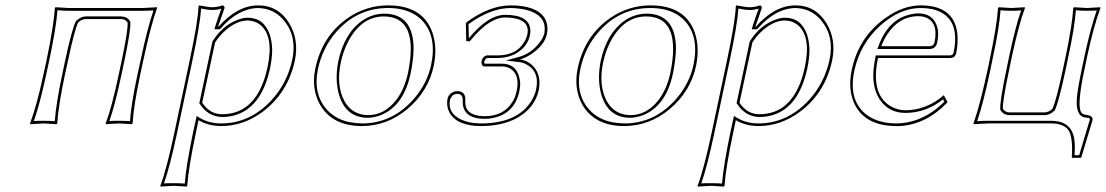

<svg xmlns="http://www.w3.org/2000/svg" viewBox="-20 -459 4114 714"><path d="M511.7 -229 501 -179.2Q476.6 -63 473.1 0L470.2 2.9Q468.3 2.9 422.9 0Q422.9 0 373.5 2.9L373 0Q396 -61 420.9 -179.2L431.6 -229Q456.5 -346.7 454.6 -375Q445.8 -387.7 431.6 -388.2H299.3Q282.7 -387.2 270.5 -375Q256.8 -347.2 231.9 -229L221.2 -180.2Q197.3 -66.9 192.9 0L190.4 2.9Q188.5 2.9 142.1 0Q142.1 0 92.3 2.9L91.8 0Q117.7 -69.8 141.1 -180.2L151.9 -229Q179.7 -361.8 184.1 -429.2L186 -432.1Q188 -432.1 237.3 -429.2H511.2Q511.2 -429.2 564 -432.1V-429.2Q539.6 -360.4 511.7 -229ZM502 -231Q527.8 -353.5 550.8 -420.4Q531.7 -418.9 511.2 -418.9H237.3Q212.9 -418.9 193.8 -420.9Q188.5 -352.5 161.6 -227.1L150.9 -177.7Q128.4 -73.2 106 -8.8Q122.6 -10.3 142.1 -9.8Q166.5 -9.8 183.6 -8.3Q188.5 -73.7 211.4 -182.1L221.7 -231Q247.1 -349.6 261.7 -379.4L262.7 -380.9L263.7 -381.8Q280.3 -397.5 299.3 -397.9H431.6Q453.6 -397 463.4 -379.9L464.4 -377.9L464.8 -376Q466.8 -347.2 441.4 -227.1L430.7 -176.8Q406.7 -64.5 386.7 -8.8Q403.8 -10.3 422.9 -9.8Q446.8 -9.8 463.4 -8.3Q467.3 -69.8 491.2 -181.2Z M628.9 32.2 685.5 -234.9Q716.3 -379.4 718.3 -436L720.7 -439Q753.9 -432.1 770.5 -432.1Q789.6 -432.6 807.6 -439Q815.4 -437 814.9 -429.2Q791 -360.4 791 -359.9H793Q862.3 -438.5 939.9 -439Q1015.1 -439 1055.7 -372.1Q1092.3 -311 1076.7 -234.9Q1050.8 -113.8 957 -43.5Q885.3 9.8 802.2 9.8Q753.9 9.3 718.3 -12.2L709 32.2Q680.7 165 676.3 231.9L673.3 234.9Q671.4 234.9 626.5 231.9L576.7 234.9L576.2 231.9Q600.1 168.5 628.9 32.2ZM779.8 -300.8 731.9 -77.1Q760.3 -34.2 805.7 -34.2Q926.3 -34.2 968.3 -182.1Q971.7 -195.3 974.6 -208Q999.5 -324.2 947.8 -366.7Q927.7 -382.3 900.9 -382.8Q856 -382.8 809.6 -337.9Q792 -320.3 779.8 -300.8ZM638.7 34.2Q611.8 160.6 589.8 223.1Q606.4 221.7 626.5 222.2Q650.4 222.2 667 223.6Q672.4 156.2 698.7 29.8L711.4 -27.8L723.1 -20.5Q757.8 0 802.2 0Q909.7 0 989.7 -86.4Q1048.3 -150.4 1066.9 -237.3Q1085 -323.2 1036.1 -382.8Q1006.8 -417.5 965.8 -426.3Q952.6 -428.7 939.9 -429.2Q865.7 -427.7 800.8 -353.5L797.4 -350.1H777.3L781.2 -363.3Q792.5 -397.9 803.2 -426.8Q786.1 -421.9 770.5 -421.9Q752.9 -421.9 728 -427.2Q723.6 -366.2 695.3 -232.9ZM770 -304.7 771 -306.2Q809.6 -367.7 870.6 -387.7Q886.7 -393.1 900.9 -393.1Q961.9 -393.1 983.4 -329.6Q991.7 -303.7 992.2 -272Q991.7 -240.7 984.4 -206.1Q952.6 -56.2 849.1 -29.3Q828.1 -23.9 805.7 -23.9Q753.9 -25.4 723.6 -71.8L721.2 -75.2Z M1407.7 -397.9Q1324.2 -397.9 1274.9 -304.7Q1256.3 -269 1247.6 -228Q1229.5 -143.1 1260.3 -84Q1289.1 -31.7 1348.6 -30.8Q1409.7 -30.8 1453.6 -87.4Q1483.9 -127 1497.1 -187Q1540 -397 1407.7 -397.9ZM1152.8 -205.1Q1178.7 -326.7 1274.4 -392.6Q1342.8 -439 1423.3 -439Q1553.2 -439 1588.4 -336.9Q1606.9 -281.7 1592.8 -213.9Q1572.8 -119.1 1494.6 -53.2Q1419.4 9.3 1326.2 9.8Q1214.4 9.8 1168.9 -71.8Q1137.2 -130.9 1152.8 -205.1ZM1407.7 -408.2Q1505.4 -408.2 1516.6 -305.2Q1518.1 -292 1518.1 -278.8Q1517.6 -237.8 1506.8 -185.1Q1481.4 -65.4 1396 -30.8Q1371.6 -21.5 1348.6 -21Q1262.7 -21 1238.8 -113.8Q1231.9 -141.6 1231.9 -172.4Q1232.4 -202.1 1237.8 -230Q1259.8 -334.5 1326.7 -381.8Q1364.3 -407.7 1407.7 -408.2ZM1162.6 -203.1Q1142.6 -108.4 1197.8 -48.8Q1230 -15.1 1279.3 -4.9Q1301.8 -0.5 1326.2 0Q1441.4 0 1521.5 -94.2Q1568.8 -150.4 1583 -216.3Q1605.5 -321.8 1551.3 -381.3Q1521 -413.6 1472.7 -424.3Q1449.2 -429.2 1423.3 -429.2Q1309.1 -429.2 1231 -340.8Q1179.7 -282.2 1162.6 -203.1Z M1858.4 -394Q1800.8 -394 1733.4 -313Q1729.5 -308.6 1726.6 -305.2L1713.9 -306.2L1712.4 -373L1715.8 -377Q1800.8 -438.5 1878.4 -439Q1974.1 -439 2004.9 -392.6Q2020.5 -367.2 2013.7 -332Q2004.9 -290.5 1954.1 -256.8Q1933.1 -243.2 1913.6 -237.8Q1948.7 -233.4 1971.2 -202.6Q1992.7 -170.4 1983.4 -124Q1969.2 -56.6 1900.4 -19Q1845.7 9.8 1768.6 9.8Q1678.7 9.8 1650.9 -41.5Q1639.2 -64.9 1644 -90.8Q1648.4 -111.3 1670.4 -118.7Q1675.8 -120.1 1680.2 -120.1Q1712.4 -120.1 1710.4 -85.4Q1710.4 -83.5 1710.4 -83Q1707.5 -35.2 1764.6 -27.8Q1772.9 -26.9 1782.7 -26.9Q1853 -26.9 1885.7 -80.1Q1897 -98.6 1901.4 -121.1Q1913.6 -178.2 1880.4 -202.1Q1865.7 -211.9 1846.2 -211.9H1782.2Q1770.5 -211.9 1770.5 -228Q1770.5 -230.5 1771 -231.9Q1774.4 -247.6 1787.6 -252.4Q1789.6 -252.9 1790.5 -252.9H1830.6Q1904.3 -252.9 1933.6 -310.1Q1939 -320.8 1940.9 -330.1Q1952.6 -386.2 1877.9 -393.1Q1868.2 -394 1858.4 -394ZM1858.4 -403.8Q1947.3 -403.8 1952.1 -349.1Q1952.1 -345.2 1952.6 -342.8Q1952.1 -335 1950.7 -328.1Q1941.9 -285.6 1899.9 -260.7Q1869.6 -243.7 1830.6 -243.2H1791Q1784.2 -239.3 1780.8 -230Q1780.3 -225.1 1782.2 -222.2H1846.2Q1898.4 -222.2 1911.1 -171.4Q1914.1 -158.7 1914.6 -146Q1914.1 -132.3 1911.1 -119.1Q1893.6 -35.6 1810.1 -19.5Q1795.9 -17.1 1782.7 -17.1Q1713.4 -17.1 1702.1 -64Q1700.2 -73.7 1700.7 -84Q1702.1 -109.9 1680.2 -109.9Q1663.6 -109.9 1655.8 -93.3Q1654.8 -90.3 1653.8 -88.9Q1643.1 -39.6 1694.3 -14.6Q1709 -7.8 1726.6 -3.9Q1746.6 0 1768.6 0Q1904.8 0 1957 -85Q1969.2 -105.5 1973.6 -126Q1988.3 -194.8 1933.6 -221.7Q1924.3 -226.1 1916 -227.5Q1913.6 -228 1912.1 -228L1861.3 -233.9L1910.6 -247.6Q1956.1 -260.3 1987.8 -302.2Q2000 -319.3 2003.9 -334Q2017.1 -404.8 1930.2 -423.8Q1905.3 -428.7 1878.4 -429.2Q1803.7 -428.7 1722.2 -369.1L1723.6 -316.9Q1795.4 -403.8 1858.4 -403.8Z M2383.3 -397.9Q2299.8 -397.9 2250.5 -304.7Q2231.9 -269 2223.1 -228Q2205.1 -143.1 2235.8 -84Q2264.6 -31.7 2324.2 -30.8Q2385.3 -30.8 2429.2 -87.4Q2459.5 -127 2472.7 -187Q2515.6 -397 2383.3 -397.9ZM2128.4 -205.1Q2154.3 -326.7 2250 -392.6Q2318.4 -439 2398.9 -439Q2528.8 -439 2564 -336.9Q2582.5 -281.7 2568.4 -213.9Q2548.3 -119.1 2470.2 -53.2Q2395 9.3 2301.8 9.8Q2189.9 9.8 2144.5 -71.8Q2112.8 -130.9 2128.4 -205.1ZM2383.3 -408.2Q2481 -408.2 2492.2 -305.2Q2493.7 -292 2493.7 -278.8Q2493.2 -237.8 2482.4 -185.1Q2457 -65.4 2371.6 -30.8Q2347.2 -21.5 2324.2 -21Q2238.3 -21 2214.4 -113.8Q2207.5 -141.6 2207.5 -172.4Q2208 -202.1 2213.4 -230Q2235.4 -334.5 2302.2 -381.8Q2339.8 -407.7 2383.3 -408.2ZM2138.2 -203.1Q2118.2 -108.4 2173.3 -48.8Q2205.6 -15.1 2254.9 -4.9Q2277.3 -0.5 2301.8 0Q2417 0 2497.1 -94.2Q2544.4 -150.4 2558.6 -216.3Q2581.1 -321.8 2526.9 -381.3Q2496.6 -413.6 2448.2 -424.3Q2424.8 -429.2 2398.9 -429.2Q2284.7 -429.2 2206.5 -340.8Q2155.3 -282.2 2138.2 -203.1Z M2627 32.2 2683.6 -234.9Q2714.4 -379.4 2716.3 -436L2718.8 -439Q2752 -432.1 2768.6 -432.1Q2787.6 -432.6 2805.7 -439Q2813.5 -437 2813 -429.2Q2789.1 -360.4 2789.1 -359.9H2791Q2860.4 -438.5 2938 -439Q3013.2 -439 3053.7 -372.1Q3090.3 -311 3074.7 -234.9Q3048.8 -113.8 2955.1 -43.5Q2883.3 9.8 2800.3 9.8Q2752 9.3 2716.3 -12.2L2707 32.2Q2678.7 165 2674.3 231.9L2671.4 234.9Q2669.4 234.9 2624.5 231.9L2574.7 234.9L2574.2 231.9Q2598.1 168.5 2627 32.2ZM2777.8 -300.8 2730 -77.1Q2758.3 -34.2 2803.7 -34.2Q2924.3 -34.2 2966.3 -182.1Q2969.7 -195.3 2972.7 -208Q2997.6 -324.2 2945.8 -366.7Q2925.8 -382.3 2898.9 -382.8Q2854 -382.8 2807.6 -337.9Q2790 -320.3 2777.8 -300.8ZM2636.7 34.2Q2609.9 160.6 2587.9 223.1Q2604.5 221.7 2624.5 222.2Q2648.4 222.2 2665 223.6Q2670.4 156.2 2696.8 29.8L2709.5 -27.8L2721.2 -20.5Q2755.9 0 2800.3 0Q2907.7 0 2987.8 -86.4Q3046.4 -150.4 3064.9 -237.3Q3083 -323.2 3034.2 -382.8Q3004.9 -417.5 2963.9 -426.3Q2950.7 -428.7 2938 -429.2Q2863.8 -427.7 2798.8 -353.5L2795.4 -350.1H2775.4L2779.3 -363.3Q2790.5 -397.9 2801.3 -426.8Q2784.2 -421.9 2768.6 -421.9Q2751 -421.9 2726.1 -427.2Q2721.7 -366.2 2693.4 -232.9ZM2768.1 -304.7 2769 -306.2Q2807.6 -367.7 2868.7 -387.7Q2884.8 -393.1 2898.9 -393.1Q2960 -393.1 2981.4 -329.6Q2989.7 -303.7 2990.2 -272Q2989.7 -240.7 2982.4 -206.1Q2950.7 -56.2 2847.2 -29.3Q2826.2 -23.9 2803.7 -23.9Q2752 -25.4 2721.7 -71.8L2719.2 -75.2Z M3489.7 -105 3503.9 -79.1Q3426.3 2.9 3327.6 9.8Q3320.3 10.3 3314 9.8Q3194.3 9.8 3155.8 -76.7Q3132.8 -129.4 3147.5 -199.2Q3173.3 -321.8 3272.9 -392.1Q3338.9 -439 3403.8 -439Q3527.3 -439 3540 -335Q3543.9 -300.3 3535.6 -259.8Q3530.8 -243.7 3514.2 -243.2H3245.1Q3216.8 -110.4 3290.5 -64.9Q3316.4 -49.3 3346.7 -48.8Q3426.8 -49.8 3489.7 -105ZM3257.3 -287.1H3438.5Q3452.1 -288.6 3455.1 -300.8Q3471.7 -379.4 3417 -396Q3406.2 -398.9 3395 -398.9Q3325.7 -398.9 3281.7 -334.5Q3267.1 -313.5 3257.3 -287.1ZM3486.8 -89.4Q3423.3 -39.1 3346.7 -39.1Q3285.6 -39.1 3251.5 -88.9Q3227.5 -125.5 3227.5 -179.7Q3228 -210.4 3235.4 -245.1L3236.8 -252.9H3514.2Q3523.9 -254.4 3525.9 -262.2Q3551.3 -381.8 3471.7 -417Q3459 -422.4 3445.3 -425.3Q3425.8 -429.2 3403.8 -429.2Q3327.1 -429.2 3253.9 -364.3Q3178.7 -296.4 3157.2 -196.8Q3133.8 -86.4 3201.2 -33.2Q3228 -12.7 3264.6 -4.9Q3288.1 0 3314 0Q3412.1 -1.5 3491.7 -80.6ZM3242.7 -276.9 3248 -290.5Q3286.1 -392.6 3374.5 -407.2Q3385.7 -409.2 3395 -409.2Q3444.3 -409.2 3461.9 -368.2Q3468.8 -351.6 3468.8 -331.1Q3468.3 -315.4 3464.8 -298.8Q3459 -277.8 3438.5 -276.9Z M4012.7 -200.2Q3983.9 -65.4 4001 -41Q4007.3 -33.2 4017.1 -32.2Q4043 -29.8 4043 -15.6Q4043 -13.2 4042.5 -11.2L4001.5 125L3999 127.9H3966.8L3965.8 125Q3970.7 46.9 3951.7 22.9Q3932.6 0 3889.2 0H3653.3L3600.6 2.9L3600.1 0Q3624.5 -68.8 3652.8 -200.2L3663.1 -250Q3687.5 -367.2 3691.4 -429.2L3693.8 -432.1Q3695.8 -432.1 3741.2 -429.2L3791 -432.1L3791.5 -429.2Q3768.6 -367.7 3743.2 -250L3732.9 -200.2Q3708 -82.5 3709.5 -54.2Q3718.3 -41.5 3732.9 -41H3864.7Q3881.3 -42 3893.6 -54.2Q3907.2 -82 3932.6 -200.2L3942.9 -249Q3966.8 -362.3 3971.2 -429.2L3974.1 -432.1Q3976.1 -432.1 4022.5 -429.2L4071.8 -432.1L4072.3 -429.2Q4046.4 -359.4 4022.9 -249ZM4002.9 -202.1 4013.2 -251Q4035.6 -355.5 4058.6 -420.4Q4042 -418.9 4022.5 -418.9Q3998 -418.9 3981 -420.9Q3976.1 -355.5 3952.6 -247.1L3942.4 -197.8Q3917 -79.1 3902.8 -49.3L3901.9 -47.9L3900.9 -46.9Q3884.3 -31.2 3864.7 -30.8H3732.9Q3710.9 -31.7 3701.2 -48.8L3699.7 -50.8V-53.2Q3697.8 -82 3723.1 -202.1L3733.4 -252Q3757.3 -363.8 3777.3 -420.4Q3760.3 -418.9 3741.2 -418.9Q3717.3 -418.9 3700.7 -420.9Q3696.8 -359.9 3672.9 -248L3662.6 -197.8Q3636.7 -75.2 3613.8 -8.3Q3632.8 -9.8 3653.3 -9.8H3889.2Q3967.3 -9.8 3975.6 63.5Q3977.1 75.2 3977.1 87.9Q3977.1 101.1 3976.1 118.2H3993.2L4032.7 -13.7Q4033.7 -19 4027.3 -20.5Q4022.5 -21.5 4016.1 -22Q3978.5 -26.9 3984.9 -97.2Q3988.3 -133.3 4002.9 -202.1Z"/></svg>

Font: Linux Biolinum Outline O
Style: Italic
Weight: 400
Italic angle: -12°
Designer: Philipp H. Poll
Foundry: Philipp H. Poll
Version: Version 0.6.2